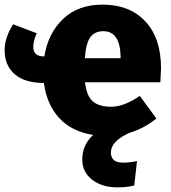

<svg xmlns="http://www.w3.org/2000/svg" viewBox="-27 -571 739 831"><path d="M670 -275Q670 -269 667 -215H341Q348 -154 375.5 -131.5Q403 -109 454 -109Q510 -109 578 -156L650 -58Q595 -14 533 4Q453 40 453 89Q453 133 505 133Q534 133 566 126L554 232Q520 240 482 240Q415 240 372 207Q329 174 329 119Q329 57 376 13Q282 -2 228.5 -61Q175 -120 163 -212Q80 -212 36.5 -250Q-7 -288 -7 -354Q-7 -408 30 -466L132 -427Q117 -393 117 -369Q117 -327 162 -327H165Q181 -427 246 -489Q311 -551 417 -551Q534 -551 602 -478.5Q670 -406 670 -275ZM495 -319V-325Q493 -436 420 -436Q383 -436 364 -410Q345 -384 340 -319Z"/></svg>

Font: FiraGO ExtraBold
Style: Regular
Weight: 800
Designer: bBox Type
Foundry: bBox Type GmbH
Version: Version 1.001;PS 001.001;hotconv 1.0.88;makeotf.lib2.5.64775